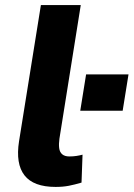

<svg xmlns="http://www.w3.org/2000/svg" viewBox="-20 -725 526 756"><path d="M199 11Q112 11 76.5 -34.5Q41 -80 55 -169L141 -705H298L214 -179Q211 -158 213 -142Q215 -126 225 -117.5Q235 -109 253 -109Q268 -109 281 -111Q294 -113 305 -116L301 -6Q274 2 251 6.5Q228 11 199 11ZM296 -289 319 -432H486L463 -289Z"/></svg>

Font: Nunito Sans 7pt SemiCondensed ExtraBold
Style: Italic
Weight: 800
Width: 4
Italic angle: -9°
Designer: Vernon Adams
Foundry: Vernon Adams
Version: Version 3.101;gftools[0.9.27]